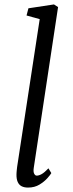

<svg xmlns="http://www.w3.org/2000/svg" viewBox="-20 -838 330 868"><path d="M132.5 -78.5Q130 -61.5 134.5 -52.8Q139 -44 146 -44Q156 -44 168.5 -51Q181 -58 199 -77L212 -55.5Q208 -48 194.2 -32.5Q180.5 -17 158.5 -3.5Q136.5 10 106.5 10Q89.5 10 77.8 4Q66 -2 60 -15.5Q54 -29 54.5 -50.5Q54.5 -54 55 -60Q55.5 -66 56.2 -72.5Q57 -79 57.5 -84L159.5 -751.5L100 -768L108.5 -800.5L224 -818L242.5 -806Z"/></svg>

Font: Merriweather 20pt Light
Style: Italic
Weight: 300
Italic angle: -7.8°
Version: Version 2.101